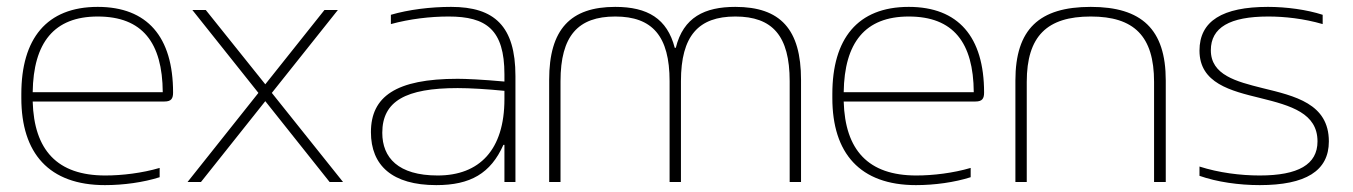

<svg xmlns="http://www.w3.org/2000/svg" viewBox="-20 -529 3931 558"><path d="M483 -260C483 -422 408 -509 264 -509C115 -509 42 -416 42 -256V-244C42 -84 122 9 285 9C339 9 397 1 444 -14V-41C393 -26 335 -19 286 -19C146 -19 79 -93 75 -234H458C478 -234 483 -243 483 -260ZM75 -261C77 -405 137 -481 264 -481C394 -481 452 -405 453 -261Z M539 -500 731 -259 525 0H564L751 -235L938 0H977L770 -259L962 -500H923L751 -284L578 -500Z M1291 -509C1231 -509 1167 -501 1116 -486V-459C1171 -474 1230 -481 1284 -481C1393 -481 1446 -443 1446 -313V-292C1381 -298 1333 -300 1310 -300C1130 -300 1058 -248 1058 -145C1058 -48 1120 9 1248 9C1347 9 1406 -25 1443 -108H1446V0H1478V-308C1478 -453 1417 -509 1291 -509ZM1091 -143C1091 -235 1159 -273 1310 -273C1346 -273 1396 -270 1446 -265V-241C1446 -93 1373 -19 1252 -19C1137 -19 1091 -71 1091 -143Z M1576 -297V0H1609V-293C1609 -425 1660 -481 1768 -481C1876 -481 1926 -424 1926 -293V0H1959V-293C1959 -425 2010 -481 2117 -481C2225 -481 2275 -425 2275 -293V0H2308V-297C2308 -444 2248 -509 2117 -509C2028 -509 1966 -479 1944 -390H1941C1919 -475 1862 -509 1768 -509C1638 -509 1576 -444 1576 -297Z M2840 -260C2840 -422 2765 -509 2621 -509C2472 -509 2399 -416 2399 -256V-244C2399 -84 2479 9 2642 9C2696 9 2754 1 2801 -14V-41C2750 -26 2692 -19 2643 -19C2503 -19 2436 -93 2432 -234H2815C2835 -234 2840 -243 2840 -260ZM2432 -261C2434 -405 2494 -481 2621 -481C2751 -481 2809 -405 2810 -261Z M2931 -295V0H2964V-291C2964 -424 3023 -481 3150 -481C3276 -481 3334 -424 3334 -291V0H3368V-295C3368 -444 3298 -509 3150 -509C3000 -509 2931 -444 2931 -295Z M3643 -244C3732 -222 3809 -200 3809 -118C3809 -51 3753 -19 3641 -19C3585 -19 3522 -27 3466 -45V-18C3517 0 3581 9 3641 9C3774 9 3842 -32 3842 -118C3842 -228 3743 -250 3649 -273C3573 -292 3499 -311 3499 -383C3499 -449 3554 -481 3666 -481C3713 -481 3769 -475 3824 -459V-486C3778 -501 3718 -509 3665 -509C3533 -509 3466 -468 3466 -382C3466 -287 3557 -265 3643 -244Z"/></svg>

Font: LT Wave Text Thin
Style: Regular
Weight: 100
Designer: Daniel Lyons
Version: Version 2.5 (Glyphs App)